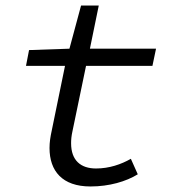

<svg xmlns="http://www.w3.org/2000/svg" viewBox="-20 -662 640 694"><path d="M307 12C375 12 436 -6 478 -32L453 -88C418 -68 375 -53 327 -53C272 -53 237 -82 237 -144C237 -157 238 -170 242 -188L291 -424H531L544 -486H305L337 -642H273L231 -486L85 -481L74 -424H215L167 -190C162 -167 159 -148 159 -127C159 -44 205 12 307 12Z"/></svg>

Font: Source Code Variable
Style: Italic
Weight: 400
Italic angle: -11°
Monospace: yes
Designer: Paul D. Hunt, Teo Tuominen
Foundry: Adobe Systems Incorporated
Version: Version 1.005;PS 1.0;hotconv 16.6.54;makeotf.lib2.5.65590